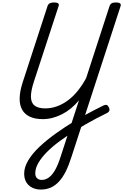

<svg xmlns="http://www.w3.org/2000/svg" viewBox="-20 -1034 1010 1573"><path d="M314 519Q277 519 246 504.5Q215 490 196.5 460.5Q178 431 178 388Q178 336 211 280.5Q244 225 302 170Q360 115 434.5 61.5Q509 8 591 -42Q629 -65 669.5 -87.5Q710 -110 750.5 -131Q791 -152 828 -170Q843 -177 853.5 -174Q864 -171 871 -156Q880 -139 875.5 -127Q871 -115 855 -107Q814 -87 770 -64Q726 -41 682.5 -16Q639 9 598 35Q531 77 471 121Q411 165 366 210Q321 255 295 299.5Q269 344 269 386Q269 412 283.5 426Q298 440 322 440Q353 440 380.5 420Q408 400 431 359.5Q454 319 473 261L627 -212Q596 -175 561.5 -146.5Q527 -118 489 -98.5Q451 -79 411 -68.5Q371 -58 330 -58Q268 -58 225.5 -77.5Q183 -97 161.5 -135Q140 -173 141 -229.5Q142 -286 166 -360L370 -986Q375 -1000 387.5 -1007Q400 -1014 422 -1014Q445 -1014 455.5 -1007Q466 -1000 460 -984L258 -366Q232 -287 233.5 -238.5Q235 -190 264.5 -168Q294 -146 351 -146Q400 -146 447 -163Q494 -180 537 -212Q580 -244 617.5 -290.5Q655 -337 686 -395L878 -986Q883 -1000 895 -1007Q907 -1014 929 -1014Q952 -1014 962.5 -1007Q973 -1000 968 -984L564 256Q543 322 518.5 371Q494 420 463.5 453Q433 486 396.5 502.5Q360 519 314 519Z"/></svg>

Font: Playwrite BE VLG
Style: Regular
Weight: 400
Designer: Veronika Burian, José Scaglione
Foundry: TypeTogether
Version: Version 1.002